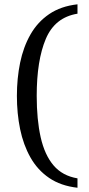

<svg xmlns="http://www.w3.org/2000/svg" viewBox="-20 -737 416 899"><path d="M342.8 142.1Q264.6 133.3 210.2 96.2Q155.8 59.1 122.6 0.2Q89.4 -58.6 74.2 -132.3Q59.1 -206.1 59.1 -288.1Q59.1 -369.6 74.2 -443.4Q89.4 -517.1 122.6 -575.4Q155.8 -633.8 210.2 -670.9Q264.6 -708 342.8 -716.8V-672.9Q237.3 -655.8 194.6 -555.2Q151.9 -454.6 151.9 -288.1Q151.9 -177.2 170.4 -94.5Q189 -11.7 230.7 37.4Q272.5 86.4 342.8 98.1Z"/></svg>

Font: Eeyek
Style: Regular
Weight: 400
Designer: Pravabati Chingangbam and Tabish
Foundry: SIL International
Version: Version 2.000